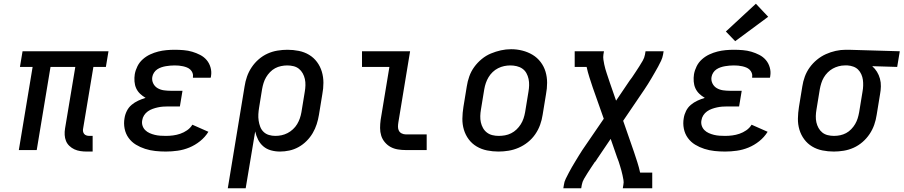

<svg xmlns="http://www.w3.org/2000/svg" viewBox="-20 -805 4847 1030"><path d="M445 8Q428 8 411 5.5Q394 3 379 -4Q364 -11 352 -22.5Q340 -34 334 -49Q328 -64 327 -81Q326 -98 329 -116L384 -446H251L177 0H81L155 -446H87L101 -530H562L548 -446H481L426 -116Q424 -108 425.5 -100Q427 -92 431.5 -86.5Q436 -81 443.5 -78.5Q451 -76 459 -76H477V8Z M870 8Q841 8 813 5Q785 2 758.5 -6.5Q732 -15 709 -29Q686 -43 670 -65Q654 -87 648.5 -115Q643 -143 648 -171Q651 -191 660.5 -210Q670 -229 686 -242.5Q702 -256 721.5 -265Q741 -274 761 -280Q745 -289 731.5 -302Q718 -315 710.5 -331.5Q703 -348 701.5 -368Q700 -388 703 -407Q707 -429 717.5 -450Q728 -471 746 -487Q764 -503 785.5 -513Q807 -523 829 -528.5Q851 -534 873 -536Q895 -538 917 -538Q941 -538 965 -536Q989 -534 1011 -527.5Q1033 -521 1053.5 -510.5Q1074 -500 1088.5 -483Q1103 -466 1109.5 -443Q1116 -420 1112 -397Q1112 -395 1111.5 -393Q1111 -391 1110 -388H1015Q1015 -389 1015 -390Q1015 -391 1015 -392Q1017 -403 1013 -413.5Q1009 -424 1001 -431.5Q993 -439 983 -443Q973 -447 962 -449.5Q951 -452 940 -453Q929 -454 917 -454Q905 -454 893.5 -453Q882 -452 870 -450Q858 -448 846 -444Q834 -440 823.5 -433Q813 -426 806 -415Q799 -404 797 -392Q794 -374 802 -357.5Q810 -341 825.5 -332Q841 -323 859.5 -320.5Q878 -318 896 -318H959L945 -234H882Q868 -234 854.5 -233Q841 -232 827 -229Q813 -226 799 -221Q785 -216 773 -207.5Q761 -199 753 -186.5Q745 -174 743 -160Q740 -145 744.5 -131Q749 -117 759 -107Q769 -97 782.5 -91Q796 -85 810.5 -81.5Q825 -78 840 -77Q855 -76 870 -76Q889 -76 908.5 -78.5Q928 -81 947 -87.5Q966 -94 983.5 -106Q1001 -118 1012 -136L1098 -98Q1080 -69 1053 -47.5Q1026 -26 995.5 -13.5Q965 -1 933 3.5Q901 8 870 8Z M1202 205 1292 -341Q1296 -368 1305 -394Q1314 -420 1330 -444Q1346 -468 1368 -487Q1390 -506 1415.5 -517.5Q1441 -529 1468.5 -533.5Q1496 -538 1522 -538Q1553 -538 1583 -532Q1613 -526 1638 -511Q1663 -496 1680.5 -472.5Q1698 -449 1706.5 -420.5Q1715 -392 1715 -361Q1715 -330 1709 -299L1691 -189Q1687 -164 1679 -139Q1671 -114 1657.5 -91Q1644 -68 1624.5 -48.5Q1605 -29 1581.5 -16Q1558 -3 1532.5 2.5Q1507 8 1482 8Q1457 8 1433.5 1.5Q1410 -5 1392.5 -20Q1375 -35 1364.5 -56Q1354 -77 1349 -100L1298 205ZM1457 -76Q1474 -76 1490.5 -79.5Q1507 -83 1522.5 -91Q1538 -99 1551.5 -111.5Q1565 -124 1574 -139Q1583 -154 1588.5 -170Q1594 -186 1597 -203L1615 -313Q1618 -330 1618.5 -347.5Q1619 -365 1615.5 -381Q1612 -397 1604 -411.5Q1596 -426 1583.5 -436Q1571 -446 1554.5 -450Q1538 -454 1521 -454Q1505 -454 1488 -450.5Q1471 -447 1456 -439Q1441 -431 1428.5 -418Q1416 -405 1407.5 -390.5Q1399 -376 1394 -360Q1389 -344 1386 -327L1370 -228Q1367 -210 1366 -192.5Q1365 -175 1367.5 -158Q1370 -141 1376 -125Q1382 -109 1394 -97.5Q1406 -86 1422.5 -81Q1439 -76 1457 -76Z M2157 0Q2135 0 2114 -3.5Q2093 -7 2075.5 -16.5Q2058 -26 2044.5 -42Q2031 -58 2025 -77.5Q2019 -97 2019 -118.5Q2019 -140 2022 -162L2069 -446H1922V-530H2180L2117 -148Q2115 -136 2115 -124.5Q2115 -113 2120 -103.5Q2125 -94 2135.5 -89Q2146 -84 2157 -84H2269V0Z M2654 8Q2623 8 2593 2Q2563 -4 2537.5 -19Q2512 -34 2494.5 -57.5Q2477 -81 2468.5 -109.5Q2460 -138 2460.5 -169Q2461 -200 2466 -231L2484 -341Q2488 -368 2497.5 -395Q2507 -422 2524 -445.5Q2541 -469 2564 -488Q2587 -507 2613.5 -518Q2640 -529 2667 -535Q2694 -541 2722 -541Q2753 -541 2782.5 -533.5Q2812 -526 2837 -511Q2862 -496 2880 -472.5Q2898 -449 2906.5 -420.5Q2915 -392 2915 -361Q2915 -330 2909 -299L2891 -189Q2887 -162 2877.5 -135.5Q2868 -109 2851.5 -85Q2835 -61 2812 -42.5Q2789 -24 2762.5 -12.5Q2736 -1 2708.5 3.5Q2681 8 2654 8ZM2655 -76Q2672 -76 2689 -79Q2706 -82 2722 -90Q2738 -98 2751 -110.5Q2764 -123 2773.5 -138Q2783 -153 2788.5 -169.5Q2794 -186 2797 -203L2815 -313Q2818 -330 2818.5 -347.5Q2819 -365 2815.5 -381.5Q2812 -398 2804 -412.5Q2796 -427 2782.5 -436.5Q2769 -446 2752 -450Q2735 -454 2718 -454Q2701 -454 2684.5 -450.5Q2668 -447 2652 -439Q2636 -431 2623 -418.5Q2610 -406 2601 -391Q2592 -376 2586.5 -360Q2581 -344 2578 -327L2560 -217Q2557 -200 2556.5 -182.5Q2556 -165 2559.5 -149Q2563 -133 2571 -118.5Q2579 -104 2592 -94Q2605 -84 2621.5 -80Q2638 -76 2655 -76Q2655 -76 2655 -76Q2655 -76 2655 -76Z M3002 205 3005 187Q3007 170 3015 154Q3023 138 3031 122.5Q3039 107 3048 91.5Q3057 76 3066.5 60.5Q3076 45 3085 30Q3094 15 3104 0L3219 -168L3160 -335Q3151 -362 3142 -390Q3133 -418 3127 -446H3063V-530H3220L3217 -512Q3215 -498 3217 -485Q3219 -472 3221.5 -459.5Q3224 -447 3227.5 -435Q3231 -423 3235 -411Q3239 -399 3243 -387Q3247 -375 3251 -363L3285 -265L3358 -373Q3361 -377 3364 -381Q3367 -385 3370 -389Q3380 -404 3390 -419Q3400 -434 3409.5 -449Q3419 -464 3428 -479.5Q3437 -495 3440 -512L3443 -530H3540L3537 -512Q3534 -495 3526.5 -479Q3519 -463 3510.5 -447.5Q3502 -432 3493 -416.5Q3484 -401 3475 -385.5Q3466 -370 3456.5 -355Q3447 -340 3437 -325L3323 -157L3381 10Q3390 37 3399 65Q3408 93 3414 121H3479V205H3321L3324 187Q3327 173 3324.5 160Q3322 147 3319.5 134.5Q3317 122 3313.5 110Q3310 98 3306.5 86Q3303 74 3299 62Q3295 50 3290 38L3256 -60L3183 48Q3181 52 3178 56Q3175 60 3172 64H3171Q3161 79 3151 94Q3141 109 3131.5 124Q3122 139 3113 154.5Q3104 170 3101 187L3098 205Z M3870 8Q3841 8 3813 5Q3785 2 3758.5 -6.5Q3732 -15 3709 -29Q3686 -43 3670 -65Q3654 -87 3648.5 -115Q3643 -143 3648 -171Q3651 -191 3660.5 -210Q3670 -229 3686 -242.5Q3702 -256 3721.5 -265Q3741 -274 3761 -280Q3745 -289 3731.5 -302Q3718 -315 3710.5 -331.5Q3703 -348 3701.5 -368Q3700 -388 3703 -407Q3707 -429 3717.5 -450Q3728 -471 3746 -487Q3764 -503 3785.5 -513Q3807 -523 3829 -528.5Q3851 -534 3873 -536Q3895 -538 3917 -538Q3941 -538 3965 -536Q3989 -534 4011 -527.5Q4033 -521 4053.5 -510.5Q4074 -500 4088.5 -483Q4103 -466 4109.5 -443Q4116 -420 4112 -397Q4112 -395 4111.5 -393Q4111 -391 4110 -388H4015Q4015 -389 4015 -390Q4015 -391 4015 -392Q4017 -403 4013 -413.5Q4009 -424 4001 -431.5Q3993 -439 3983 -443Q3973 -447 3962 -449.5Q3951 -452 3940 -453Q3929 -454 3917 -454Q3905 -454 3893.5 -453Q3882 -452 3870 -450Q3858 -448 3846 -444Q3834 -440 3823.5 -433Q3813 -426 3806 -415Q3799 -404 3797 -392Q3794 -374 3802 -357.5Q3810 -341 3825.5 -332Q3841 -323 3859.5 -320.5Q3878 -318 3896 -318H3959L3945 -234H3882Q3868 -234 3854.5 -233Q3841 -232 3827 -229Q3813 -226 3799 -221Q3785 -216 3773 -207.5Q3761 -199 3753 -186.5Q3745 -174 3743 -160Q3740 -145 3744.5 -131Q3749 -117 3759 -107Q3769 -97 3782.5 -91Q3796 -85 3810.5 -81.5Q3825 -78 3840 -77Q3855 -76 3870 -76Q3889 -76 3908.5 -78.5Q3928 -81 3947 -87.5Q3966 -94 3983.5 -106Q4001 -118 4012 -136L4098 -98Q4080 -69 4053 -47.5Q4026 -26 3995.5 -13.5Q3965 -1 3933 3.5Q3901 8 3870 8ZM3924 -584 3874 -636 4035 -785 4101 -715Z M4453 8Q4422 8 4392 2Q4362 -4 4337 -19Q4312 -34 4294.5 -57.5Q4277 -81 4268.5 -109.5Q4260 -138 4260.5 -169Q4261 -200 4266 -231L4284 -341Q4288 -368 4297.5 -394Q4307 -420 4323.5 -443Q4340 -466 4362.5 -484.5Q4385 -503 4410.5 -514.5Q4436 -526 4463 -532Q4490 -538 4517 -538Q4521 -538 4525 -538Q4529 -538 4533 -538L4807 -530L4793 -446L4659 -450Q4674 -437 4684.5 -420Q4695 -403 4700.5 -383Q4706 -363 4705.5 -341.5Q4705 -320 4701 -299L4683 -189Q4679 -162 4670 -136Q4661 -110 4645 -86Q4629 -62 4607 -43Q4585 -24 4559.5 -12.5Q4534 -1 4506.5 3.5Q4479 8 4453 8ZM4454 -76Q4471 -76 4487.5 -79.5Q4504 -83 4519 -91Q4534 -99 4546.5 -112Q4559 -125 4567.5 -139.5Q4576 -154 4581 -170Q4586 -186 4589 -203L4607 -313Q4610 -329 4610.5 -345.5Q4611 -362 4609 -377Q4607 -392 4600.5 -406.5Q4594 -421 4583.5 -431.5Q4573 -442 4558 -447.5Q4543 -453 4527 -454H4519Q4517 -454 4515 -454Q4513 -454 4511 -454Q4495 -454 4478.5 -449.5Q4462 -445 4447.5 -437Q4433 -429 4420.5 -416.5Q4408 -404 4399.5 -389.5Q4391 -375 4386 -359Q4381 -343 4378 -327L4360 -217Q4357 -200 4356.5 -182.5Q4356 -165 4359.5 -149Q4363 -133 4371 -118.5Q4379 -104 4391.5 -94Q4404 -84 4420.5 -80Q4437 -76 4454 -76Z"/></svg>

Font: Iosevka Curly Slab MdEx
Style: Italic
Weight: 500
Width: 7
Italic angle: -9°
Monospace: yes
Designer: Belleve Invis
Foundry: Belleve Invis
Version: Version 11.0.0; ttfautohint (v1.8.3)